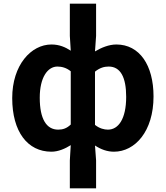

<svg xmlns="http://www.w3.org/2000/svg" viewBox="-20 -818 909 1053"><path d="M363 215H507V62L501 -20C534 2 569 14 605 14C720 14 822 -97 822 -289C822 -461 745 -574 618 -574C578 -574 536 -557 501 -536L507 -621V-798H363V-621L368 -540C339 -559 306 -574 262 -574C151 -574 47 -462 47 -280C47 -96 131 14 262 14C300 14 338 -3 368 -22L363 62ZM299 -107C235 -107 198 -165 198 -282C198 -393 241 -453 295 -453C319 -453 345 -446 368 -427V-135C346 -114 325 -107 299 -107ZM572 -107C552 -107 526 -113 501 -133V-425C527 -446 551 -453 576 -453C641 -453 672 -394 672 -287C672 -165 629 -107 572 -107Z"/></svg>

Font: Noto Sans Mono CJK SC
Style: Bold
Weight: 700
Designer: Ryoko NISHIZUKA 西塚涼子 (kana, bopomofo & ideographs); Paul D. Hunt (Latin, Greek & Cyrillic); Sandoll Communications 산돌커뮤니
Foundry: Adobe
Version: Version 2.004;hotconv 1.0.118;makeotfexe 2.5.65603